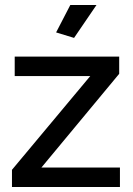

<svg xmlns="http://www.w3.org/2000/svg" viewBox="-20 -750 533 770"><path d="M277 -598 205 -620 262 -730H367ZM28 -69 342 -445H39V-523H458V-454L146 -78H461V0H28Z"/></svg>

Font: Oxford Sans SemiBold
Style: Regular
Weight: 600
Designer: Matt McInerney, Pablo Impallari, Rodrigo Fuenzalida
Foundry: Matt McInerney, Pablo Impallari, Rodrigo Fuenzalida
Version: Version 3.000g; ttfautohint (v1.5) -l 8 -r 28 -G 28 -x 14 -D